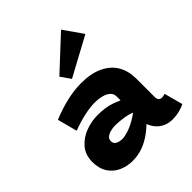

<svg xmlns="http://www.w3.org/2000/svg" viewBox="-214 -897 1042 1042"><g transform="rotate(-45 307.5 -375.5)"><path d="M510 8Q477 8 448.5 -8Q420 -24 402.5 -55.5Q385 -87 385 -132V-295Q385 -316 370.5 -329.5Q356 -343 331 -349.5Q306 -356 276 -356Q242 -356 196 -346Q150 -336 100 -317L70 -431Q130 -456 189 -469.5Q248 -483 298 -483Q376 -483 427.5 -458Q479 -433 504 -389.5Q529 -346 529 -288V-146Q529 -130 536.5 -123.5Q544 -117 554 -117Q562 -117 568.5 -118.5Q575 -120 579 -121L608 -14Q595 -7 569 0.5Q543 8 510 8ZM200 14Q157 14 120.5 -2.5Q84 -19 62 -53Q40 -87 40 -139Q41 -193 71.5 -228Q102 -263 147.5 -280Q193 -297 239 -297Q301 -297 343 -282Q385 -267 428 -244V-152Q376 -178 336 -184Q296 -190 270 -190Q249 -190 231 -185Q213 -180 202 -170.5Q191 -161 191 -145Q191 -133 198.5 -125Q206 -117 218.5 -113.5Q231 -110 245 -110Q262 -110 290.5 -119Q319 -128 354.5 -149Q390 -170 428 -206L425 -108Q391 -69 354.5 -41.5Q318 -14 280 0Q242 14 200 14ZM281 -534 241 -591 428 -765 505 -655Z"/></g></svg>

Font: BioRhyme ExtraBold
Style: Regular
Weight: 800
Designer: Aoife Mooney
Foundry: Aoife Mooney Type
Version: Version 1.600;gftools[0.9.33]